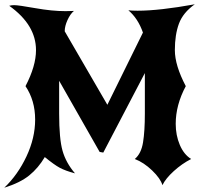

<svg xmlns="http://www.w3.org/2000/svg" viewBox="-36 -771 966 896"><path d="M446 -59 429 -62 240 -394V-241Q240 -123 256 -67Q272 -11 314 38Q269 26 243 12Q217 -2 173 -38Q143 13 100.5 47.5Q58 82 -16 105Q47 45 87.5 -41Q128 -127 128 -213Q128 -302 83 -369Q132 -463 132 -537Q132 -655 7 -744Q18 -747 30 -747Q50 -747 128.5 -733Q207 -719 270 -719Q296 -719 309 -720Q292 -706 279 -677.5Q266 -649 266 -625L465 -282L631 -619Q608 -685 563 -723Q577 -721 606 -721Q708 -721 873 -751Q818 -712 799 -660.5Q780 -609 780 -537Q780 -466 831 -369Q784 -281 784 -193Q784 -140 803 -95Q822 -50 856 -29Q813 -7 775 27.5Q737 62 722 93Q713 62 674 24.5Q635 -13 593 -29Q623 -54 631.5 -106.5Q640 -159 640 -241V-430Z"/></svg>

Font: NewRocker
Style: Regular
Weight: 400
Designer: Pablo Impallari, Brenda Gallo, Rodrigo Fuenzalida
Foundry: Pablo Impallari, Brenda Gallo, Rodrigo Fuenzalida
Version: Version 1.000